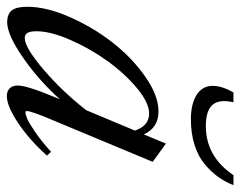

<svg xmlns="http://www.w3.org/2000/svg" viewBox="-94 -610 713 570"><g transform="rotate(90 263.0 -324.5)"><path d="M331.5 -534.2Q286.6 -534.2 259.5 -551Q232.4 -567.9 232.4 -599.1Q232.4 -626.5 252 -660.6H281.2Q271.5 -618.7 288.6 -598.6Q305.7 -578.6 352.1 -578.6Q441.9 -578.6 497.6 -660.6H527.3Q517.6 -636.2 503.2 -616Q488.8 -595.7 466.1 -576.2Q443.4 -556.6 408.9 -545.4Q374.5 -534.2 331.5 -534.2ZM43.5 11.2Q19 11.2 8.3 -2.7Q-2.4 -16.6 -2.4 -48.3Q-2.4 -105.5 28.3 -175Q59.1 -244.6 104.2 -302.2Q149.4 -359.9 205.3 -398.9Q261.2 -438 308.1 -438Q356.9 -438 376.5 -394.5L403.8 -460L458 -420.9L335.4 -127Q307.1 -60.5 307.1 -46.9Q307.1 -43 311 -43Q317.4 -43 330.1 -48.3Q342.8 -53.7 369.9 -72.3Q397 -90.8 428.2 -119.1L439.5 -106.9Q392.6 -54.7 342.5 -21.2Q292.5 12.2 262.7 12.2Q248 12.2 239.7 3.7Q231.4 -4.9 231.4 -20Q231.4 -47.9 266.1 -130.4L272 -145Q215.8 -82.5 148.2 -35.6Q80.6 11.2 43.5 11.2ZM70.3 -76.2Q70.3 -57.6 75 -49.3Q79.6 -41 90.3 -41Q118.7 -41 184.1 -96.9Q249.5 -152.8 304.7 -223.6L365.2 -368.2Q350.6 -410.2 314.9 -410.2Q282.2 -410.2 238.8 -373.8Q195.3 -337.4 158.4 -286.1Q121.6 -234.9 95.9 -176.3Q70.3 -117.7 70.3 -76.2Z"/></g></svg>

Font: Elstob 14pt
Style: Italic
Weight: 400
Italic angle: -20°
Designer: Peter S. Baker
Version: Version 1.015